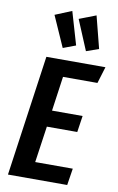

<svg xmlns="http://www.w3.org/2000/svg" viewBox="-104 -1027 666 1082"><g transform="rotate(10 229.0 -485.5)"><path d="M458 -691 429 -596H232L204 -398H379L365 -304H191L161 -96H376L361 0H22L120 -691ZM219 -971 274 -783 202 -756 124 -932ZM358 -970 405 -786 334 -761 262 -933Z"/></g></svg>

Font: Fira Sans Extra Condensed Medium
Style: Italic
Weight: 500
Width: 3
Italic angle: -8°
Designer: Carrois Corporate & Edenspiekermann AG
Foundry: Carrois Corporate GbR & Edenspiekermann AG
Version: Version 4.203